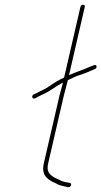

<svg xmlns="http://www.w3.org/2000/svg" viewBox="-20 -674 420 795"><path d="M260.5 -340 261 -342C282.9 -352.9 296.6 -359.7 318.5 -366C339.1 -372.8 354.8 -380.8 372.6 -388C384.2 -392 381.2 -409.3 369.3 -404C351 -397.7 337 -390.3 316.4 -383C299.1 -376.9 283.6 -370.3 265.8 -363L330.9 -645C332.3 -651 330 -654 324 -654C318 -654 314.3 -651 312.9 -645L245.5 -353C222.5 -342.7 203.6 -330.5 184.2 -317C165.7 -304.1 151.2 -299.3 132.7 -289L119.3 -283C108.1 -276.1 114.1 -261.8 125.6 -267L138.3 -274L163 -286C189 -297.7 213.6 -318.7 240.7 -332C236.5 -314.1 230.1 -294.8 226 -277L161.5 2C157.4 19.8 158.2 30.6 161.3 42C167.3 64.3 193.3 77.5 214.9 87C227.5 94.8 246.5 97 261.7 101C273.5 102.3 280.1 85.6 268.8 83C253.4 81 237.4 77.9 226.6 71C213.1 64.1 209.4 64.6 198 56.5C181.5 44.8 172.6 32.2 179.5 2L244 -277C248.6 -297.1 255.6 -319 260.5 -340Z"/></svg>

Font: HoneyBee
Style: BLnIt
Weight: 100
Foundry: Cannot Into Space Fonts
Version: Version 0.89